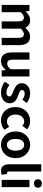

<svg xmlns="http://www.w3.org/2000/svg" viewBox="1484 -2335 865 3873"><g transform="rotate(90 1916.5 -398.5)"><path d="M79.3 0V-559.8H199L210.4 -485.1H213.2Q248.4 -521.4 289.3 -547.5Q330.2 -573.5 384.9 -573.5Q445.2 -573.5 481.8 -548.2Q518.4 -522.9 538.5 -476Q577.7 -516.9 620.2 -545.2Q662.8 -573.5 717.1 -573.5Q806.6 -573.5 848.4 -514.3Q890.3 -455 890.3 -349.1V0H743.7V-330.9Q743.7 -396 724.9 -421.9Q706.1 -447.7 665.5 -447.7Q642.1 -447.7 615.4 -432.2Q588.7 -416.8 558 -385.1V0H411.5V-330.9Q411.5 -396 392.4 -421.9Q373.3 -447.7 332.7 -447.7Q309.6 -447.7 282.5 -432.2Q255.4 -416.8 226 -385.1V0Z M1210.4 13.8Q1119.3 13.8 1077.9 -45.8Q1036.6 -105.3 1036.6 -210.6V-559.8H1183.4V-228.7Q1183.4 -164.3 1202.3 -138.2Q1221.3 -112 1262.6 -112Q1296.7 -112 1322.4 -128.6Q1348.1 -145.2 1376 -182.1V-559.8H1522.8V0H1402.9L1391.9 -80.6H1388.3Q1352.2 -37.8 1310 -12Q1267.8 13.8 1210.4 13.8Z M1840.1 13.8Q1784.3 13.8 1726.7 -8.1Q1669.1 -30 1627.1 -64.5L1693.8 -157.4Q1731.4 -128.6 1767.9 -112.2Q1804.4 -95.7 1843.7 -95.7Q1885.5 -95.7 1905.4 -112.3Q1925.2 -128.9 1925.2 -155.2Q1925.2 -176.1 1908.3 -190.6Q1891.5 -205 1864.5 -216.5Q1837.5 -228 1808 -239Q1772.7 -253.2 1738.2 -273.3Q1703.7 -293.4 1681.1 -324.9Q1658.4 -356.4 1658.4 -403Q1658.4 -453.3 1684 -491.7Q1709.7 -530.1 1756.4 -551.8Q1803.2 -573.5 1866.5 -573.5Q1927.6 -573.5 1975.2 -552.7Q2022.8 -531.8 2057 -504.7L1990.8 -416.1Q1960.9 -437.7 1931.3 -450.9Q1901.6 -464.1 1870.8 -464.1Q1832.3 -464.1 1814.2 -449Q1796 -433.9 1796 -409.7Q1796 -389.6 1811.2 -376.5Q1826.4 -363.4 1852.1 -353.4Q1877.9 -343.4 1907.3 -332.2Q1935.4 -321.8 1962.9 -308.5Q1990.4 -295.2 2013.1 -275.9Q2035.7 -256.5 2049.3 -229.5Q2062.8 -202.4 2062.8 -163.4Q2062.8 -114.3 2037.4 -73.8Q2011.9 -33.2 1962.6 -9.7Q1913.3 13.8 1840.1 13.8Z M2412.8 13.8Q2335.7 13.8 2274 -21.1Q2212.3 -55.9 2176.2 -121.7Q2140.2 -187.5 2140.2 -279.9Q2140.2 -372.8 2179.8 -438.4Q2219.4 -503.9 2284.8 -538.7Q2350.1 -573.5 2425.5 -573.5Q2478 -573.5 2518.1 -556.2Q2558.2 -538.8 2588.9 -511.4L2519.1 -417.6Q2498.6 -435.6 2477.9 -444.8Q2457.2 -454 2434.1 -454Q2391.4 -454 2358.9 -432.3Q2326.3 -410.7 2308.4 -371.7Q2290.5 -332.7 2290.5 -279.9Q2290.5 -227.4 2308.5 -188.2Q2326.5 -148.9 2357.7 -127.3Q2388.9 -105.8 2428.7 -105.8Q2459.4 -105.8 2487 -118.8Q2514.7 -131.9 2538 -150.9L2596.4 -53.9Q2556.4 -18.6 2507.8 -2.4Q2459.2 13.8 2412.8 13.8Z M2901.3 13.8Q2831.3 13.8 2769.6 -21.1Q2707.9 -55.9 2670 -121.7Q2632.2 -187.5 2632.2 -279.9Q2632.2 -372.8 2670 -438.4Q2707.9 -503.9 2769.6 -538.7Q2831.3 -573.5 2901.3 -573.5Q2953.7 -573.5 3002.1 -553.9Q3050.4 -534.2 3088 -496.4Q3125.6 -458.5 3147.6 -404.2Q3169.6 -349.8 3169.6 -279.9Q3169.6 -187.5 3131.6 -121.7Q3093.7 -55.9 3032.5 -21.1Q2971.3 13.8 2901.3 13.8ZM2901.3 -105.8Q2939.3 -105.8 2965.9 -127.3Q2992.5 -148.9 3006 -188.2Q3019.5 -227.4 3019.5 -279.9Q3019.5 -332.7 3006 -371.7Q2992.5 -410.7 2965.9 -432.3Q2939.3 -454 2901.3 -454Q2863.2 -454 2836.7 -432.3Q2810.1 -410.7 2796.3 -371.7Q2782.5 -332.7 2782.5 -279.9Q2782.5 -227.4 2796.3 -188.2Q2810.1 -148.9 2836.7 -127.3Q2863.2 -105.8 2901.3 -105.8Z M3431.5 13.8Q3380.2 13.8 3349.9 -7.4Q3319.5 -28.5 3306.4 -67.1Q3293.3 -105.8 3293.3 -157.3V-797.9H3440V-151.3Q3440 -125.9 3449.5 -115.9Q3459 -105.8 3469 -105.8Q3473.6 -105.8 3477.6 -106.3Q3481.6 -106.8 3488.8 -107.8L3506.7 1.2Q3494.3 6.1 3475.8 9.9Q3457.3 13.8 3431.5 13.8Z M3608.3 0V-559.8H3755V0ZM3681.9 -650.6Q3643.2 -650.6 3620 -672.6Q3596.7 -694.5 3596.7 -731.4Q3596.7 -767.1 3620 -789Q3643.2 -810.8 3681.9 -810.8Q3719.5 -810.8 3743.2 -789Q3767 -767.1 3767 -731.4Q3767 -694.5 3743.2 -672.6Q3719.5 -650.6 3681.9 -650.6Z"/></g></svg>

Font: Noto Sans HK Thin
Style: Regular
Weight: 100
Designer: Ryoko NISHIZUKA 西塚涼子 (kana, bopomofo & ideographs); Paul D. Hunt (Latin, Greek & Cyrillic); Sandoll Communications 산돌커뮤니
Foundry: Adobe
Version: Version 2.004-H2;hotconv 1.0.118;makeotfexe 2.5.65603